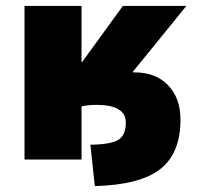

<svg xmlns="http://www.w3.org/2000/svg" viewBox="-20 -540 679 650"><path d="M429 -296 431 -295H436Q507 -295 549 -251.5Q591 -208 591 -135Q591 -21 522.5 32.5Q454 86 301 90L286 -50Q356 -51 381 -67Q406 -83 406 -125Q406 -185 306 -185Q281 -185 256 -180V0H63V-520H256V-330H258L396 -520H611Z"/></svg>

Font: Mplus 1p Black
Style: Regular
Weight: 900
Version: Version 1.061